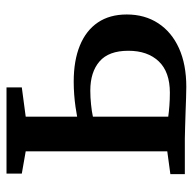

<svg xmlns="http://www.w3.org/2000/svg" viewBox="-21 -567 592 590"><g transform="rotate(-90 275.0 -272.0)"><path d="M35 0V-44.5L105 -54V-489L36.5 -501V-548H301.5V-501L211.5 -489V-331Q224.5 -333.5 242 -336Q259.5 -338.5 279.2 -340Q299 -341.5 319 -341.5Q384 -341.5 430.2 -322.5Q476.5 -303.5 501 -267.2Q525.5 -231 525.5 -178.5Q525.5 -123 498.5 -81.8Q471.5 -40.5 421.8 -18Q372 4.5 303 4.5Q290.5 4.5 269.2 3.8Q248 3 224 2.2Q200 1.5 178.5 0.8Q157 0 144 0ZM285 -46Q349 -46 381.5 -80.2Q414 -114.5 414 -173.5Q414 -234 381.2 -262.2Q348.5 -290.5 291.5 -290.5Q270.5 -290.5 248.8 -288.2Q227 -286 211.5 -282.5V-51Q225.5 -49 244.8 -47.5Q264 -46 285 -46Z"/></g></svg>

Font: Merriweather 36pt Medium
Style: Regular
Weight: 500
Version: Version 2.100